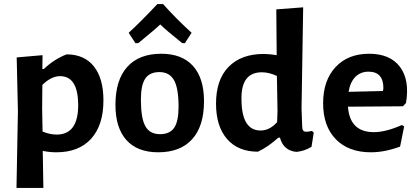

<svg xmlns="http://www.w3.org/2000/svg" viewBox="-20 -738 2050 943"><path d="M189 -467 188 -399H195Q247 -448 307 -471Q394 -471 441 -412Q488 -353 488 -245Q488 -123 427.5 -56.5Q367 10 257 10Q222 10 190 3L193 185H61L68 -192L62 -456ZM187 -205 189 -92Q225 -77 258 -77Q366 -77 364 -227Q362 -364 275 -364Q232 -364 188 -321Z M645 -526 612 -577Q667 -627 753 -718H781Q844 -647 921 -577L888 -526H875Q793 -592 767 -618Q747 -598 659 -526ZM772 -474Q874 -474 928 -414Q982 -354 982 -241Q982 -119 924 -54.5Q866 10 757 10Q655 10 601 -50Q547 -110 547 -223Q547 -345 605 -409.5Q663 -474 772 -474ZM763 -384Q715 -384 693.5 -352Q672 -320 672 -249Q672 -157 694 -118Q716 -79 766 -79Q814 -79 835.5 -110.5Q857 -142 857 -214Q857 -305 834.5 -344.5Q812 -384 763 -384Z M1469 -702 1461 -205 1464 -121Q1464 -104 1468.5 -97.5Q1473 -91 1485 -91Q1496 -91 1512 -95L1521 -87L1510 -17Q1476 4 1436 8Q1372 2 1355 -62H1347Q1298 -17 1247 7Q1149 7 1095 -55.5Q1041 -118 1041 -229Q1041 -347 1103 -410Q1165 -473 1275 -473Q1304 -473 1339 -467L1337 -692ZM1266 -383Q1163 -383 1166 -249Q1167 -97 1260 -97Q1304 -97 1341 -138L1343 -193L1340 -365Q1301 -383 1266 -383Z M1802 10Q1692 10 1629.5 -54Q1567 -118 1567 -231Q1567 -343 1628 -408.5Q1689 -474 1793 -474Q1896 -474 1944.5 -409.5Q1993 -345 1974 -232L1959 -216L1689 -214Q1698 -89 1816 -89Q1875 -89 1954 -124L1965 -117L1945 -18Q1869 10 1802 10ZM1790 -386Q1751 -386 1725.5 -360.5Q1700 -335 1692 -287L1861 -291L1863 -305Q1863 -386 1790 -386Z"/></svg>

Font: Alegreya Sans SC
Style: Bold
Weight: 700
Designer: Juan Pablo del Peral
Foundry: Huerta Tipografica
Version: Version 2.007